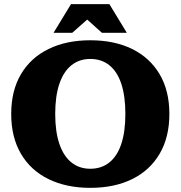

<svg xmlns="http://www.w3.org/2000/svg" viewBox="-20 -890 870 925"><path d="M415 15Q300 15 214 -27Q128 -69 81 -149Q34 -229 34 -341Q34 -453 81 -532.5Q128 -612 214 -654Q300 -696 415 -696Q531 -696 616.5 -654Q702 -612 749 -532.5Q796 -453 796 -341Q796 -229 749 -149Q702 -69 616.5 -27Q531 15 415 15ZM415 -77Q469 -77 507 -107.5Q545 -138 564.5 -197Q584 -256 584 -341Q584 -427 564.5 -486Q545 -545 507 -575.5Q469 -606 415 -606Q362 -606 324 -575.5Q286 -545 266 -486Q246 -427 246 -341Q246 -256 266 -197Q286 -138 324 -107.5Q362 -77 415 -77ZM238 -732 322 -870H507L591 -732H471L362 -830H439L328 -732Z"/></svg>

Font: Montagu Slab
Style: Bold
Weight: 700
Designer: Florian Karsten
Foundry: Florian Karsten
Version: Version 1.000